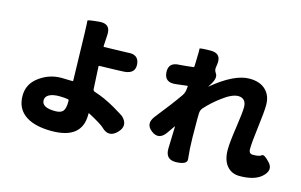

<svg xmlns="http://www.w3.org/2000/svg" viewBox="-103 -1072 2207 1410"><g transform="rotate(15 1000.0 -367.5)"><path d="M366 69Q245 69 175 26Q94 -24 94 -127Q94 -215 166 -269Q242 -327 336 -327Q379 -327 420 -325Q425 -325 425 -330L416 -684Q413 -776 411.5 -782.5Q410 -789 497 -797Q586 -806 580 -718L575 -632Q575 -627 580 -627Q751 -631 757 -632Q840 -641 847 -569Q854 -497 771 -490Q751 -488 582 -484Q577 -484 577 -479L586 -308Q587 -295 600 -291Q677 -267 760 -219Q834 -175 838 -171Q899 -113 841 -53Q782 7 723 -52Q701 -74 600 -128Q596 -130 596 -125V-116Q596 69 366 69ZM354 -79Q397 -79 413.5 -99Q430 -119 430 -169V-178Q430 -187 421 -188Q394 -193 356 -193Q308 -193 280 -178Q252 -163 252 -135Q252 -79 354 -79Z M1310 53Q1227 56 1229 -30L1234 -196Q1234 -201 1231 -197L1192 -141Q1144 -71 1082 -117Q1020 -163 1073 -230Q1170 -351 1227 -433Q1244 -457 1246 -486L1248 -506Q1248 -511 1243 -510L1160 -500Q1075 -489 1070 -566Q1065 -643 1150 -644Q1157 -644 1196 -648L1250 -654Q1258 -655 1258 -663L1259 -693Q1261 -734 1261 -775Q1261 -790 1260 -796.5Q1259 -803 1344 -804Q1429 -804 1415 -716L1412 -696Q1408 -673 1422 -654Q1446 -622 1404 -560L1395 -546Q1392 -542 1396 -545Q1558 -679 1673 -679Q1756 -679 1800 -633Q1840 -592 1840 -523Q1840 -471 1824.5 -352Q1809 -233 1809 -180Q1809 -145 1840 -145Q1890 -145 1904.5 -159Q1919 -173 1966 -122Q2013 -71 1949 -15Q1895 31 1785 31Q1724 31 1688 -12.5Q1652 -56 1652 -134Q1652 -190 1671 -316Q1687 -424 1687 -466Q1687 -499 1671 -516.5Q1655 -534 1626 -534Q1578 -534 1506 -479Q1445 -434 1396 -380Q1379 -361 1379 -336L1378 -298Q1378 -124 1382 -69Q1385 -28 1389 11Q1392 50 1310 53Z"/></g></svg>

Font: Resource Han Rounded TW Heavy
Style: Regular
Weight: 900
Designer: Cyano Hao (round all glyphs); Ryoko NISHIZUKA 西塚涼子 (kana, bopomofo & ideographs); Paul D. Hunt (Latin, Greek & Cyrillic)
Foundry: Cyano Hao
Version: 0.990